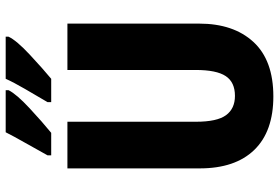

<svg xmlns="http://www.w3.org/2000/svg" viewBox="-173 -798 981 675"><g transform="rotate(-90 317.5 -460.5)"><path d="M572 -714H409V-263Q409 -190 387.5 -157.5Q366 -125 318 -125Q273 -125 250 -156.5Q227 -188 227 -262V-714H63V-249Q63 -124 128 -57Q193 10 316 10Q443 10 507.5 -60Q572 -130 572 -251ZM338 -931H190Q177 -905 154 -864.5Q131 -824 109 -784V-771H188Q225 -801 274.5 -847Q324 -893 338 -921ZM526 -931H378Q366 -904 342.5 -863.5Q319 -823 296 -784V-771H378Q412 -799 462.5 -846Q513 -893 526 -921Z"/></g></svg>

Font: Noto Sans Display SemiCondensed Extra
Style: Regular
Weight: 800
Width: 4
Designer: Monotype Design Team
Foundry: Monotype Imaging Inc.
Version: Version 1.900